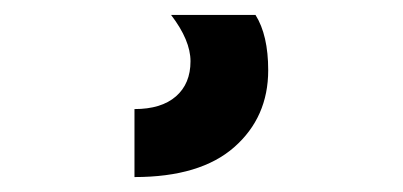

<svg xmlns="http://www.w3.org/2000/svg" viewBox="-20 31 540 257"><path d="M339 125Q339 188 293.5 228Q248 268 160 268V177Q196 177 215.5 160Q235 143 235 113Q235 85 209 51H322Q339 78 339 125Z"/></svg>

Font: Hind Bold
Style: Regular
Weight: 700
Designer: Manushi Parikh, Satya Rajpurohit
Foundry: Indian Type Foundry
Version: Version 1.201;PS 1.0;hotconv 1.0.78;makeotf.lib2.5.61930; tt